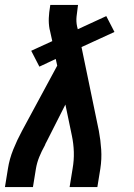

<svg xmlns="http://www.w3.org/2000/svg" viewBox="-22 -755 542 775"><path d="M-2 0 10 -74Q16 -113 31.5 -151.5Q47 -190 67 -227L209 -490L203 -517L137 -486L104 -550L189 -589L180 -630Q180 -632 179 -634Q178 -636 178 -638Q174 -660 175 -682.5Q176 -705 180 -728L181 -735H293L292 -728Q289 -708 287 -688Q285 -668 289 -649L292 -637L407 -690L440 -626L307 -565L377 -227Q384 -190 386.5 -151.5Q389 -113 383 -74L371 0H259L271 -74Q277 -108 276 -141.5Q275 -175 268 -208L242 -333L166 -183Q164 -179 162 -175.5Q160 -172 159 -168Q146 -145 136.5 -121.5Q127 -98 123 -74L111 0Z"/></svg>

Font: Iosevka Curly Slab
Style: Bold Italic
Weight: 700
Italic angle: -9°
Monospace: yes
Designer: Belleve Invis
Foundry: Belleve Invis
Version: Version 22.1.2; ttfautohint (v1.8.4)